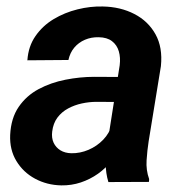

<svg xmlns="http://www.w3.org/2000/svg" viewBox="-20 -558 561 589"><path d="M308.6 -112.3 347.2 -357.9Q350.1 -381.3 344.5 -400.6Q338.9 -419.9 323.7 -431.6Q308.6 -443.4 282.7 -443.8Q259.8 -444.3 240.5 -436Q221.2 -427.7 208 -412.1Q194.8 -396.5 189.9 -374L64 -373Q66.9 -416 88.9 -447.5Q110.8 -479 144.5 -499.3Q178.2 -519.5 217.8 -529.3Q257.3 -539.1 295.4 -538.1Q349.6 -537.1 392.1 -515.1Q434.6 -493.2 457 -452.9Q479.5 -412.6 473.6 -355L436 -124.5Q431.6 -96.2 429.7 -66.2Q427.7 -36.1 437.5 -8.8L437 0L312.5 0.5Q304.2 -26.9 304.4 -55.7Q304.7 -84.5 308.6 -112.3ZM361.8 -321.8 349.1 -245.1 276.4 -245.6Q253.9 -245.6 231.2 -240.7Q208.5 -235.8 189 -225.3Q169.4 -214.8 156.2 -197.3Q143.1 -179.7 140.1 -154.3Q137.7 -134.8 144.5 -120.1Q151.4 -105.5 165.3 -96.9Q179.2 -88.4 198.7 -87.9Q225.6 -87.4 251.5 -98.4Q277.3 -109.4 296.6 -129.4Q315.9 -149.4 323.2 -175.8L353 -119.1Q342.3 -90.3 323.7 -66.4Q305.2 -42.5 280.8 -25.1Q256.3 -7.8 227.8 1.7Q199.2 11.2 168 10.7Q124 9.8 87.6 -9.8Q51.3 -29.3 30.3 -64Q9.3 -98.6 11.2 -144Q13.7 -195.8 37.4 -230.2Q61 -264.6 98.6 -284.7Q136.2 -304.7 180.9 -313.5Q225.6 -322.3 269 -322.3Z"/></svg>

Font: Roboto SemiBold
Style: Italic
Weight: 600
Designer: Christian Robertson
Foundry: Google
Version: Version 3.009; 2024